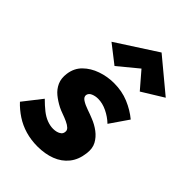

<svg xmlns="http://www.w3.org/2000/svg" viewBox="-224 -835 946 946"><g transform="rotate(45 249.0 -362.0)"><path d="M80 -174 4 -77Q30 -49 63.5 -27Q97 -5 136.5 6.5Q176 18 221 18Q273 18 315 2Q357 -14 383.5 -47Q410 -80 416 -130Q421 -167 407 -193Q393 -219 368 -238Q343 -257 312 -269Q293 -277 268 -285.5Q243 -294 226 -305Q209 -316 211 -331Q214 -346 230.5 -353Q247 -360 266 -360Q297 -360 329 -344.5Q361 -329 386 -305L452 -401Q416 -431 369.5 -450.5Q323 -470 267 -470Q221 -470 178 -455Q135 -440 105.5 -411Q76 -382 70 -338Q65 -302 77 -275.5Q89 -249 111.5 -230.5Q134 -212 163 -197Q177 -190 195.5 -183.5Q214 -177 231.5 -169Q249 -161 259 -151.5Q269 -142 267 -130Q266 -118 257.5 -111Q249 -104 237.5 -101Q226 -98 214 -98Q193 -98 170.5 -106.5Q148 -115 126 -132.5Q104 -150 80 -174ZM312 -616 386 -530 498 -599 326 -742 114 -605 209 -531Z"/></g></svg>

Font: Jost
Style: Bold Italic
Weight: 700
Italic angle: -5°
Version: Version 3.710